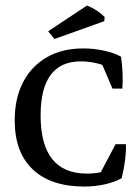

<svg xmlns="http://www.w3.org/2000/svg" viewBox="-20 -667 508 695"><path d="M286.1 8.3Q164.1 8.3 98.6 -53.7Q33.2 -115.7 33.2 -231.4Q33.2 -311 63.5 -369.4Q93.8 -427.7 149.4 -459.7Q205.1 -491.7 281.2 -491.7Q319.8 -491.7 356.7 -483.6Q393.6 -475.6 418 -461.9Q426.8 -403.3 422.9 -346.2H387.2L340.3 -455.6L383.8 -418Q331.5 -444.8 272.5 -444.8Q127 -444.8 127 -249Q127 -38.6 294.9 -38.6Q356 -38.6 406.2 -65.9L403.3 -37.6L338.4 -31.7L398.4 -145H436Q437 -88.4 420.4 -22Q395.5 -7.8 359.6 0.2Q323.7 8.3 286.1 8.3ZM177.2 -525.9 154.3 -553.7 294.9 -647Q334.5 -630.9 358.9 -605L357.4 -590.3Z"/></svg>

Font: Markazi Text
Style: Regular
Weight: 400
Designer: Borna Izadpanah (Arabic designer), Fiona Ross (Arabic design director) and Florian Runge (Latin designer)
Foundry: Borna Izadpanah and Florian Runge
Version: Version 1.000